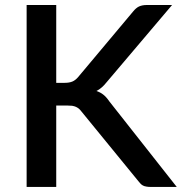

<svg xmlns="http://www.w3.org/2000/svg" viewBox="-20 -740 720 760"><path d="M202.6 -720.2V-412.1H235.8Q254.9 -412.1 267.1 -417.5Q278.3 -422.4 288.6 -434.1L506.3 -693.8Q518.1 -708.5 530.3 -714.4Q543.5 -720.2 561 -720.2H661.1L403.3 -416Q391.1 -400.9 383.3 -394.5Q373 -385.3 361.8 -379.9Q378.4 -374 389.2 -365.2Q401.4 -355.5 412.6 -338.9L679.7 0H577.6Q566.4 0 559.1 -1.5Q550.3 -2.9 545.4 -5.9Q540 -8.8 535.6 -13.7Q531.2 -18.6 527.3 -23.4L302.7 -298.3Q296.9 -305.7 292.5 -309.6Q287.1 -314 280.8 -316.9Q274.4 -319.8 265.6 -321.3Q254.9 -322.3 245.6 -322.3H202.6V0H85.4V-720.2Z"/></svg>

Font: Lato-SemiBold
Style: Regular
Weight: 500
Designer: Lukasz Dziedzic with Adam Twardoch and Botio Nikoltchev
Foundry: tyPoland Lukasz Dziedzic
Version: ""